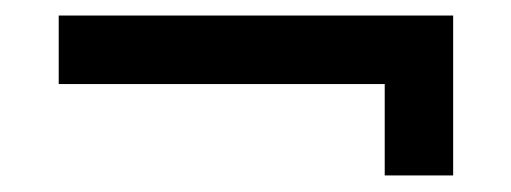

<svg xmlns="http://www.w3.org/2000/svg" viewBox="-20 -333 642 241"><path d="M53.7 -313.5H548.8V-112.8H462.9V-227.5H53.7Z"/></svg>

Font: Anta
Style: Regular
Weight: 400
Designer: Sergej Lebedev
Foundry: Sergej Lebedev
Version: Version 1.000; ttfautohint (v1.8.4.7-5d5b)